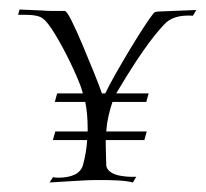

<svg xmlns="http://www.w3.org/2000/svg" viewBox="-20 -385 432 403"><path d="M84 -2 91 -13Q93 -13 95.5 -12.5Q98 -12 101 -12Q146 -12 154 -38Q161 -63 163 -91H91L96 -109H164Q164 -112 164 -116Q164 -146 159 -171H95L100 -189H154Q152 -196 150 -202Q142 -224 127 -255Q112 -286 96 -312.5Q80 -339 70 -346Q61 -354 31 -354H18L21 -365L68 -363Q79 -362 91 -362Q103 -362 116 -362Q120 -362 130 -342Q140 -322 152.5 -292.5Q165 -263 176.5 -234.5Q188 -206 194 -189H201Q209 -206 223.5 -231.5Q238 -257 254 -283.5Q270 -310 283.5 -330.5Q297 -351 303 -358Q306 -361 317 -361L392 -364L385 -352Q343 -355 324 -333Q305 -313 281.5 -279.5Q258 -246 230 -199Q227 -194 224 -189H292L287 -171H216Q211 -156 207.5 -140.5Q204 -125 203 -109H288L283 -91H202Q202 -85 202 -78Q202 -68 202.5 -58.5Q203 -49 203 -38Q205 -23 228 -17Q247 -13 266 -14L259 -2Q238 -8 176 -7Q165 -7 142 -5.5Q119 -4 84 -2Z"/></svg>

Font: Updock
Style: Regular
Weight: 400
Designer: Robert E. Leuschke
Foundry: Robert E. Leuschke
Version: Version 1.010; ttfautohint (v1.8.4.7-5d5b)